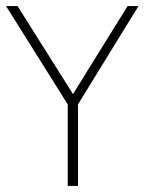

<svg xmlns="http://www.w3.org/2000/svg" viewBox="-28 -615 478 635"><path d="M196 0V-286L204 -257L-8 -595H30L219 -295H208L394 -595H430L222 -257L230 -286V0Z"/></svg>

Font: Encode Sans SC Condensed Thin
Style: Regular
Weight: 100
Width: 3
Designer: Multiple Designers
Foundry: Impallari Type
Version: Version 3.002